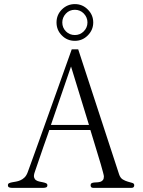

<svg xmlns="http://www.w3.org/2000/svg" viewBox="-20 -904 686 924"><path d="M225.1 -302.7H408.2L321.8 -584ZM626 -12.7Q626 0 613.3 0H428.2Q416 0 416 -12.7Q416 -19.5 420.7 -22.2Q425.3 -24.9 432.6 -25.6Q439.9 -26.4 448 -26.6Q456.1 -26.9 463.4 -29.3Q470.7 -31.7 475.3 -37.6Q480 -43.5 480 -55.2Q480 -58.6 475.8 -74.7Q471.7 -90.8 465.1 -113.3Q458.5 -135.7 450.4 -161.9Q442.4 -188 435.3 -211.7Q428.2 -235.4 422.6 -253.4Q417 -271.5 415 -278.3H217.3Q214.8 -271.5 210.7 -259Q206.5 -246.6 200.9 -231.2Q195.3 -215.8 189.2 -198.2Q183.1 -180.7 177.2 -163.1L147 -75.2Q141.6 -59.6 144 -50.5Q146.5 -41.5 153.3 -36.9Q160.2 -32.2 169.4 -30.3Q178.7 -28.3 187.3 -26.6Q195.8 -24.9 201.9 -22Q208 -19 208 -12.7Q208 -4.4 201.9 -2.2Q195.8 0 189.5 0H36.6Q30.3 0 24.2 -2.2Q18.1 -4.4 18.1 -12.7Q18.1 -19.5 23.4 -22.2Q28.8 -24.9 37.6 -26.6Q46.4 -28.3 56.9 -30Q67.4 -31.7 78.1 -36.4Q88.9 -41 98.1 -50Q107.4 -59.1 113.3 -75.2L140.1 -148.9Q150.4 -176.8 165.5 -219.5Q180.7 -262.2 203.1 -324.5Q225.6 -386.7 255.6 -471.2Q285.6 -555.7 325.2 -666.5H356.4L553.2 -64.9Q559.1 -47.4 571 -40.3Q583 -33.2 595.2 -29.8Q607.4 -26.4 616.7 -23.7Q626 -21 626 -12.7ZM252 -795.9Q252 -832.5 277.8 -858.4Q304.2 -884.3 340.3 -884.3Q377 -884.3 402.8 -857.9Q428.7 -832 428.7 -795.9Q428.7 -759.8 402.3 -733.4Q376.5 -707.5 340.3 -707.5Q302.7 -707.5 277.3 -733.9Q252 -759.3 252 -795.9ZM279.8 -795.9Q279.8 -770.5 297.4 -752.9Q314.9 -735.4 340.3 -735.4Q365.2 -735.4 382.8 -752.9Q400.9 -771 400.9 -795.9Q400.9 -820.3 383.3 -838.9Q365.7 -856.9 340.3 -856.9Q314 -856.9 296.9 -838.4Q279.8 -819.8 279.8 -795.9Z"/></svg>

Font: Atsinvsda
Style: Regular
Weight: 400
Designer: Al Webster
Foundry: Al Webster and Michael Everson
Version: Version 2.000